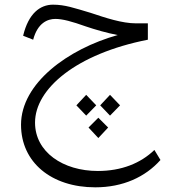

<svg xmlns="http://www.w3.org/2000/svg" viewBox="-20 -489 722 822"><path d="M388 313C506 313 602 269 667 196L641 153C582 210 500 243 399 243C250 243 130 162 130 36C130 -110 308 -259 613 -319V-389H563C502 -389 431 -413 368 -434C297 -455 258 -469 207 -469C152 -469 102 -432 79 -336L122 -319C141 -391 184 -408 217 -408C248 -408 288 -397 347 -376C385 -363 440 -347 484 -339C270 -279 70 -132 70 45C70 206 200 313 388 313ZM307 -38 349 6 392 -38 349 -83ZM359 57 401 102 443 57 401 15ZM409 -38 451 6 494 -38 451 -83Z"/></svg>

Font: Wafeq Light
Style: Regular
Weight: 300
Designer: Rasmus Andersson & Azza Alameddine
Foundry: Google & TypeTogether
Version: Version 3.000;January 28, 2025;FontCreator 15.0.0.3014 64-bi